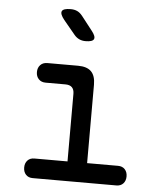

<svg xmlns="http://www.w3.org/2000/svg" viewBox="-55 -831 709 878"><g transform="rotate(5 300.0 -392.5)"><path d="M512 -90Q532 -90 543.5 -77.5Q555 -65 555 -45Q555 -25 543.5 -12.5Q532 0 512 0H128Q108 0 96.5 -12.5Q85 -25 85 -45Q85 -65 96.5 -77.5Q108 -90 128 -90H280V-400Q280 -420 270 -430Q260 -440 240 -440H149Q129 -440 117 -452.5Q105 -465 105 -485Q105 -505 117 -517.5Q129 -530 149 -530H290Q331 -530 350.5 -510.5Q370 -491 370 -450V-90ZM262 -669 209 -733Q188 -759 194 -772Q200 -785 234 -785Q251 -785 264 -779Q277 -773 288 -759L338 -695Q358 -670 352 -657.5Q346 -645 314 -645Q298 -645 285 -651Q272 -657 262 -669Z"/></g></svg>

Font: Maple Mono NF CN
Style: Regular
Weight: 400
Monospace: yes
Designer: subframe7536
Version: Version 7.000